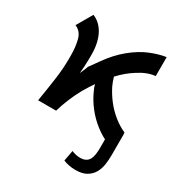

<svg xmlns="http://www.w3.org/2000/svg" viewBox="-174 -656 945 999"><g transform="rotate(30 298.5 -156.0)"><path d="M546 56Q546 84 542 112Q538 140 525 163.5Q512 187 487 202Q462 217 421 217Q399 217 380 213Q361 209 347 203L359 139Q371 144 383.5 147Q396 150 409 150Q431 150 444 142.5Q457 135 463.5 122Q470 109 472.5 91.5Q475 74 475 54V2Q445 -13 416 -36Q379 -65 349.5 -102.5Q320 -140 301 -182Q291 -202 286 -221Q265 -190 245 -156Q204 -82 180 0H72Q84 -73 93.5 -140.5Q103 -208 103 -265Q103 -271 103 -277Q103 -282 103 -286Q103 -340 92 -380.5Q81 -421 45 -436L99 -529Q120 -521 137.5 -505Q155 -489 167.5 -466Q180 -443 187 -412.5Q194 -382 194 -346Q194 -334 194 -323Q194 -300 192.5 -275.5Q191 -251 189 -231Q209 -276 209 -279Q209 -280 209 -280Q209 -280 207.5 -278Q206 -276 206 -276Q206 -276 206 -276Q207 -276 250 -337Q293 -398 344.5 -440Q396 -482 446.5 -502.5Q497 -523 539 -529V-415Q491 -411 438 -376Q393 -348 352 -304Q359 -279 370 -255Q389 -217 415 -183.5Q441 -150 475 -122.5Q509 -95 546 -79L543 -74L546 -75Z"/></g></svg>

Font: Rising Sun SemiBold
Style: Regular
Weight: 600
Designer: Matt McInerney, Pablo Impallari, Rodrigo Fuenzalida (Raleway font), Stephen Hutchings (Greek), Cristiano Sobral (main ch
Foundry: The Rising Sun Project Authors
Version: Version 4.327; ttfautohint (v1.8.4.7-5d5b-dirty)